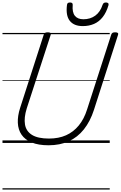

<svg xmlns="http://www.w3.org/2000/svg" viewBox="-20 -1150 971 1545"><path d="M371 19Q289 19 235 -3.5Q181 -26 153.5 -66Q126 -106 123.5 -161.5Q121 -217 142 -282L332 -871Q335 -881 342 -885.5Q349 -890 365 -890Q379 -890 385.5 -885.5Q392 -881 388 -870L195 -277Q172 -203 181 -148.5Q190 -94 237.5 -64.5Q285 -35 374 -35Q452 -35 511.5 -61.5Q571 -88 614 -140.5Q657 -193 681 -270L875 -871Q878 -881 885 -885.5Q892 -890 907 -890Q937 -890 930 -870L736 -266Q706 -173 655 -109Q604 -45 533 -13Q462 19 371 19ZM646 -940Q575 -940 541.5 -982.5Q508 -1025 519 -1110Q520 -1121 526 -1125.5Q532 -1130 544 -1130Q555 -1130 560.5 -1125Q566 -1120 565 -1110Q560 -1051 582.5 -1023Q605 -995 651 -995Q707 -995 747 -1024.5Q787 -1054 805 -1110Q809 -1121 815 -1125.5Q821 -1130 833 -1130Q844 -1130 850 -1124.5Q856 -1119 853 -1108Q836 -1050 806.5 -1012.5Q777 -975 736.5 -957.5Q696 -940 646 -940ZM0 365H863V375H0ZM0 -20H863V0H0ZM0 -505H863V-500H0ZM0 -885H863V-875H0Z"/></svg>

Font: Playwrite DK Uloopet Guides
Style: Regular
Weight: 400
Designer: Veronika Burian, José Scaglione
Foundry: TypeTogether
Version: Version 1.003